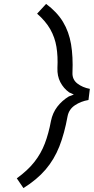

<svg xmlns="http://www.w3.org/2000/svg" viewBox="-20 -787 480 983"><path d="M100 176 66 126Q122 85.5 156 42.2Q190 -1 209.5 -52.2Q229 -103.5 241 -168Q249.5 -209.5 273.5 -240.8Q297.5 -272 332 -293L358 -303L334 -314Q305 -335 288.8 -366.5Q272.5 -398 274 -439Q277 -498.5 269 -547Q261 -595.5 237.5 -637Q214 -678.5 170 -717L216 -767Q272 -725.5 302.5 -675Q333 -624.5 343.8 -560.5Q354.5 -496.5 351 -415Q349.5 -380 376 -359.5Q402.5 -339 440 -332L433 -275Q394 -268.5 363.5 -248Q333 -227.5 326 -192Q310 -103.5 283.8 -37Q257.5 29.5 213.5 81Q169.5 132.5 100 176Z"/></svg>

Font: Expletus Sans
Style: Italic
Weight: 400
Italic angle: -7°
Designer: Jasper de Waard
Foundry: Designtown
Version: Version 7.500